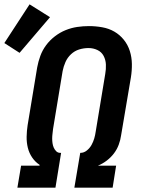

<svg xmlns="http://www.w3.org/2000/svg" viewBox="-55 -863 675 883"><path d="M25 0 42 -101H127V-105Q107 -118 93 -138.5Q79 -159 73 -183.5Q67 -208 67.5 -234.5Q68 -261 72 -287L116 -553Q121 -580 130.5 -606Q140 -632 157 -655Q174 -678 197.5 -696Q221 -714 247 -724.5Q273 -735 300 -739Q327 -743 354 -743Q385 -743 415.5 -737.5Q446 -732 471 -717.5Q496 -703 514.5 -680Q533 -657 542 -628.5Q551 -600 551.5 -569Q552 -538 547 -507L502 -241Q499 -219 491 -197.5Q483 -176 469 -157.5Q455 -139 436 -124.5Q417 -110 395 -101H479L463 0H287L314 -160H315Q331 -160 344.5 -171Q358 -182 366 -196.5Q374 -211 378.5 -226.5Q383 -242 385 -257L429 -523Q433 -545 432 -566.5Q431 -588 421.5 -606Q412 -624 393 -633Q374 -642 352 -642Q330 -642 309 -635.5Q288 -629 271.5 -613.5Q255 -598 246 -577.5Q237 -557 233 -536L189 -270Q188 -259 186.5 -248Q185 -237 185 -226Q185 -215 186.5 -204.5Q188 -194 192 -184.5Q196 -175 203.5 -167.5Q211 -160 222 -160H226L200 0ZM35 -620 -35 -665 81 -843 175 -784Z"/></svg>

Font: Iosevka Curly Extended
Style: Bold Italic
Weight: 700
Width: 7
Italic angle: -9°
Monospace: yes
Designer: Belleve Invis
Foundry: Belleve Invis
Version: Version 11.1.0; ttfautohint (v1.8.3)